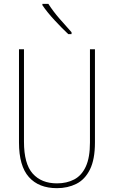

<svg xmlns="http://www.w3.org/2000/svg" viewBox="-20 -971 594 1001"><path d="M475 -228Q475 -140 449 -87.5Q423 -35 378 -12.5Q333 10 277 10Q182 10 130.5 -48Q79 -106 79 -228V-714H105V-232Q105 -117 150.5 -66Q196 -15 277 -15Q328 -15 367 -35.5Q406 -56 427.5 -103Q449 -150 449 -228V-714H475ZM232 -951Q257 -912 290 -874Q323 -836 353 -803V-793H336Q304 -823 265 -865Q226 -907 201 -944V-951Z"/></svg>

Font: Noto Sans Lao Looped Condensed Thin
Style: Regular
Weight: 100
Width: 3
Designer: Mark Frömberg, Ben Mitchell
Foundry: The Fontpad Ltd
Version: Version 1.002; ttfautohint (v1.8.4.7-5d5b)